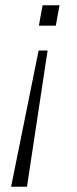

<svg xmlns="http://www.w3.org/2000/svg" viewBox="-20 -546 290 726"><path d="M127 -449H191L205 -526H141ZM22 160H82L160 -355H126Z"/></svg>

Font: Archivo Thin
Style: Italic
Weight: 100
Italic angle: -10°
Designer: Hector Gatti
Foundry: Omnibus-Type
Version: Version 2.001